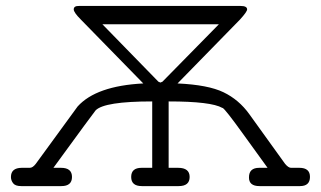

<svg xmlns="http://www.w3.org/2000/svg" viewBox="-20 -631 1090 651"><path d="M17.1 -30.8Q17.1 -61.5 53.2 -62H81.1Q90.8 -62 101.1 -75.2Q239.3 -265.1 243.2 -270Q306.2 -339.8 465.8 -348.1L253.9 -564.9Q230 -588.9 230 -599.1Q230 -611.3 248 -610.8H795.9Q817.9 -610.8 817.9 -599.1Q817.9 -591.3 793.9 -564.9L582 -348.1Q686 -343.3 738 -318.1Q790 -293 825.2 -244.1L946.8 -75.2Q958 -62 966.8 -62H995.1Q1031.2 -62 1031 -31Q1030.8 0 997.1 0H859.9Q823.7 0 824.2 -29.8Q824.2 -62 858.9 -62H887.2Q850.1 -112.8 803.2 -178.2Q744.1 -260.3 734.9 -265.1H733.9Q695.8 -287.1 551.8 -287.1V-62H584Q623 -62 623 -31Q623 0 585.9 0H460.9Q424.8 0 424.8 -31Q424.8 -62 460 -62H496.1V-287.1Q334 -287.1 304.2 -256.8Q300.3 -252.9 161.1 -62H187Q224.1 -62 224.1 -31Q224.1 0 188 0H51.8Q31.7 0 24.4 -9.8Q17.1 -19.5 17.1 -30.8ZM327.1 -548.8 517.1 -354 523.9 -351.1 530.8 -354 722.2 -548.8Z"/></svg>

Font: CMU Typewriter Text Variable Width
Style: Medium
Weight: 500
Version: Version 0.7.0